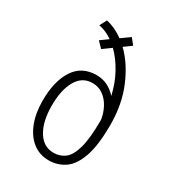

<svg xmlns="http://www.w3.org/2000/svg" viewBox="-191 -903 933 1026"><g transform="rotate(30 275.0 -390.0)"><path d="M268.5 11Q211 11 169 -22Q127 -55 104 -114Q81 -173 81 -251Q81 -369.5 127 -440.8Q173 -512 264 -512Q302.5 -512 333.5 -495.8Q364.5 -479.5 386.5 -454.5Q369.5 -527.5 337.2 -585.2Q305 -643 265 -681.5L214 -644.5L180 -679L227 -713Q184.5 -742.5 142 -749.5L164.5 -792.5Q219 -781 270 -743.5L324 -782L353.5 -745.5L307.5 -712Q373.5 -648.5 416.5 -546.5Q459.5 -444.5 459.5 -319.5Q459.5 -191 434 -119.2Q408.5 -47.5 365 -18.2Q321.5 11 268.5 11ZM136.5 -251Q136.5 -154.5 172 -95.8Q207.5 -37 270 -37Q310 -37 339.8 -60Q369.5 -83 386 -143.2Q402.5 -203.5 402.5 -314.5Q402.5 -316.5 402.5 -317.5Q396.5 -356.5 378.5 -390Q360.5 -423.5 332 -444Q303.5 -464.5 266 -464.5Q203.5 -464.5 170 -406.8Q136.5 -349 136.5 -251Z"/></g></svg>

Font: Trispace SemiCondensed ExtraLight
Style: Regular
Weight: 200
Width: 4
Designer: Tyler Finck
Foundry: Etcetera Type Company
Version: Version 1.210; ttfautohint (v1.8.3)